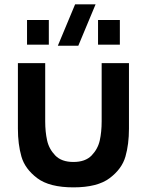

<svg xmlns="http://www.w3.org/2000/svg" viewBox="-20 -822 656 858"><path d="M60 -246.8V-540H182V-279.8Q182 -233 190.5 -194.7Q198.9 -156.3 227 -127.2Q255 -98.2 308.2 -98.2Q361.3 -98.2 389.4 -127.2Q417.4 -156.3 425.9 -194.7Q434.3 -233 434.3 -279.8V-540H556.3V-246.8Q556.3 -177.3 540.5 -122.2Q524.7 -67.1 470 -25.9Q415.3 15.3 308.2 15.3Q201 15.3 146.3 -25.9Q91.7 -67.1 75.8 -122.2Q60 -177.3 60 -246.8ZM418.1 -622.5V-732.5H515.6V-622.5ZM100.8 -622.5V-732.5H198.2V-622.5ZM329.9 -617.5H238.4L315.6 -802.5H407.1Z"/></svg>

Font: Manrope
Style: Regular
Weight: 400
Designer: Mikhail Sharanda
Foundry: Mikhail Sharanda
Version: Version 4.503